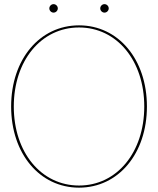

<svg xmlns="http://www.w3.org/2000/svg" viewBox="-20 -882 745 905"><path d="M212.5 -842.5C212.5 -831.5 222 -822.5 232.5 -822.5C243.5 -822.5 252.5 -832 252.5 -842.5C252.5 -853.5 243 -862.5 232.5 -862.5C221.5 -862.5 212.5 -853 212.5 -842.5ZM452.5 -842.5C452.5 -831.5 462 -822.5 472.5 -822.5C483.5 -822.5 492.5 -832 492.5 -842.5C492.5 -853.5 483 -862.5 472.5 -862.5C461.5 -862.5 452.5 -853 452.5 -842.5ZM352.5 2.5C538 2.5 672.5 -158 672.5 -380C672.5 -602 538 -762.5 352.5 -762.5C167 -762.5 32.5 -602 32.5 -380C32.5 -158 167 2.5 352.5 2.5ZM352.5 -7.5C174 -7.5 45 -164 45 -380C45 -596 174 -752.5 352.5 -752.5C531 -752.5 660 -596 660 -380C660 -164 531 -7.5 352.5 -7.5Z"/></svg>

Font: ZnikomitSC
Style: Regular
Weight: 100
Designer: gluk
Foundry: gluk
Version: Version 0.55